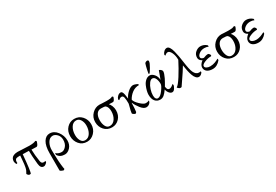

<svg xmlns="http://www.w3.org/2000/svg" viewBox="61 -1818 4561 3177"><g transform="rotate(-30 2341.5 -229.0)"><path d="M210.9 -347.7Q183.6 -28.3 164.1 0Q154.3 2.9 143.6 2.9Q127.9 2.9 113.8 -12.7Q99.6 -28.3 99.6 -36.1Q115.2 -61.5 125.5 -84.5Q135.7 -107.4 141.6 -139.2Q147.5 -170.9 149.9 -191.4Q152.3 -211.9 156.7 -264.2Q161.1 -316.4 164.1 -349.6Q105.5 -349.6 88.9 -342.8Q59.6 -329.1 59.6 -283.2Q59.6 -276.4 61.5 -268.6Q61.5 -264.6 53.2 -261.7Q44.9 -258.8 40 -258.8Q34.2 -266.6 27.8 -285.2Q21.5 -303.7 21.5 -315.4Q21.5 -349.6 35.6 -373Q49.8 -396.5 73.2 -406.7Q96.7 -417 116.2 -420.4Q135.7 -423.8 156.2 -423.8Q197.3 -423.8 262.7 -418.9Q328.1 -414.1 377.9 -414.1Q462.9 -414.1 499 -433.6Q513.7 -430.7 518.6 -419.9Q518.6 -407.2 502.9 -372.6Q487.3 -337.9 467.8 -337.9Q410.2 -337.9 374 -340.8Q376 -234.4 396.5 -108.4Q404.3 -58.6 444.3 -58.6Q468.8 -58.6 475.6 -63.5Q482.4 -58.6 482.4 -46.9Q482.4 -38.1 459.5 -17.6Q436.5 2.9 413.1 2.9Q352.5 2.9 343.8 -86.9Q326.2 -260.7 327.1 -344.7Q296.9 -347.7 210.9 -347.7Z M965.8 -175.8Q965.8 -95.7 918.5 -44.9Q871.1 5.9 815.4 5.9Q725.6 5.9 683.6 -60.5Q681.6 -67.4 681.6 -83Q681.6 -93.8 686.5 -93.8Q687.5 -93.8 699.2 -84Q710.9 -74.2 735.4 -64.9Q759.8 -55.7 791 -55.7Q833 -55.7 872.1 -100.6Q911.1 -145.5 911.1 -220.7Q911.1 -285.2 872.1 -325.2Q833 -365.2 792 -365.2Q730.5 -365.2 694.3 -302.2Q658.2 -239.3 660.2 -160.2Q660.2 -141.6 662.1 -86.9Q664.1 -32.2 665 0Q666 50.8 673.3 120.6Q680.7 190.4 686.5 206.1Q674.8 222.7 662.1 222.7Q655.3 222.7 629.4 210Q603.5 197.3 603.5 187.5V-137.7Q603.5 -278.3 648.4 -350.6Q693.4 -422.9 764.6 -422.9Q849.6 -422.9 907.7 -345.7Q965.8 -268.6 965.8 -175.8Z M1361.3 -234.4Q1361.3 -296.9 1332.5 -343.8Q1303.7 -390.6 1253.9 -390.6Q1192.4 -390.6 1155.8 -330.6Q1119.1 -270.5 1119.1 -186.5Q1119.1 -123 1146 -76.7Q1172.9 -30.3 1222.7 -30.3Q1286.1 -30.3 1323.7 -90.3Q1361.3 -150.4 1361.3 -234.4ZM1237.3 -428.7Q1328.1 -428.7 1384.8 -364.3Q1441.4 -299.8 1441.4 -212.9Q1441.4 -119.1 1381.8 -55.7Q1322.3 7.8 1240.2 7.8Q1149.4 7.8 1094.2 -57.1Q1039.1 -122.1 1039.1 -210Q1039.1 -305.7 1097.2 -367.2Q1155.3 -428.7 1237.3 -428.7Z M1718.8 -422.9Q1740.2 -422.9 1767.6 -419.9Q1794.9 -417 1848.6 -417Q1905.3 -417 1925.8 -420.9Q1946.3 -424.8 1964.8 -434.6Q1979.5 -431.6 1984.4 -420.9Q1984.4 -409.2 1968.8 -378.4Q1953.1 -347.7 1933.6 -347.7Q1918.9 -347.7 1906.7 -348.1Q1894.5 -348.6 1881.3 -349.6Q1868.2 -350.6 1858.4 -350.6Q1878.9 -331.1 1895.5 -291Q1912.1 -251 1912.1 -206.1Q1912.1 -112.3 1855.5 -52.2Q1798.8 7.8 1716.8 7.8Q1626 7.8 1570.3 -55.2Q1514.6 -118.2 1514.6 -206.1Q1514.6 -297.9 1576.2 -360.4Q1637.7 -422.9 1718.8 -422.9ZM1709 -356.4Q1653.3 -356.4 1624 -311.5Q1594.7 -266.6 1594.7 -193.4Q1594.7 -127 1620.1 -78.6Q1645.5 -30.3 1695.3 -30.3Q1758.8 -30.3 1797.9 -89.8Q1836.9 -149.4 1836.9 -232.4Q1836.9 -309.6 1796.9 -343.8Q1781.2 -356.4 1709 -356.4Z M2362.3 -425.8Q2377.9 -425.8 2413.1 -413.1Q2448.2 -400.4 2448.2 -389.6Q2448.2 -378.9 2447.3 -377Q2372.1 -377 2314 -332.5Q2255.9 -288.1 2223.6 -226.6Q2231.4 -183.6 2295.4 -122.1Q2359.4 -60.5 2398.4 -60.5Q2414.1 -60.5 2425.3 -62.5Q2436.5 -64.5 2440.4 -65.9Q2444.3 -67.4 2449.7 -70.8Q2455.1 -74.2 2457 -75.2Q2460.9 -75.2 2460.9 -66.4Q2460.9 -56.6 2458 -47.9Q2427.7 3.9 2372.1 3.9Q2324.2 3.9 2273.4 -60.5Q2222.7 -125 2199.2 -183.6Q2196.3 -177.7 2196.3 -175.8Q2196.3 -173.8 2195.8 -165.5Q2195.3 -157.2 2195.3 -144.5Q2195.3 -86.9 2185.5 -13.7Q2173.8 5.9 2162.1 5.9Q2153.3 5.9 2131.8 -7.8Q2110.4 -21.5 2110.4 -30.3Q2110.4 -59.6 2142.6 -175.8L2147.5 -198.2Q2147.5 -273.4 2138.7 -313.5Q2129.9 -353.5 2099.6 -353.5Q2083 -353.5 2066.9 -343.8Q2050.8 -334 2043.9 -324.2Q2040 -324.2 2034.2 -334Q2031.2 -339.8 2031.2 -344.7Q2041 -377 2066.9 -399.9Q2092.8 -422.9 2122.1 -422.9Q2131.8 -422.9 2139.6 -418Q2147.5 -413.1 2152.8 -402.8Q2158.2 -392.6 2162.1 -382.8Q2166 -373 2168.9 -356.4Q2171.9 -339.8 2173.3 -329.1Q2174.8 -318.4 2177.2 -299.3Q2179.7 -280.3 2180.7 -271.5Q2204.1 -327.1 2258.8 -376.5Q2313.5 -425.8 2362.3 -425.8Z M2764.6 -659.2Q2790 -659.2 2790 -636.7Q2790 -604.5 2746.6 -530.8Q2703.1 -457 2693.4 -453.1H2690.4Q2687.5 -453.1 2683.1 -456.1Q2678.7 -459 2678.7 -461.9Q2678.7 -471.7 2692.9 -534.7Q2707 -597.7 2719.7 -634.8Q2722.7 -642.6 2737.3 -650.9Q2752 -659.2 2764.6 -659.2ZM2806.6 -138.7Q2812.5 -98.6 2824.2 -84.5Q2835.9 -70.3 2856.4 -70.3Q2878.9 -70.3 2903.3 -86.9Q2927.7 -103.5 2932.6 -114.3Q2937.5 -112.3 2941.4 -104.5Q2945.3 -96.7 2945.3 -91.8Q2945.3 -76.2 2922.4 -36.6Q2899.4 2.9 2868.2 2.9Q2837.9 2.9 2811.5 -30.3Q2785.2 -63.5 2781.2 -100.6Q2742.2 -44.9 2710 -18.1Q2677.7 8.8 2635.7 8.8Q2576.2 8.8 2540.5 -34.2Q2504.9 -77.1 2504.9 -159.2Q2504.9 -188.5 2515.1 -231Q2525.4 -273.4 2545.4 -318.8Q2565.4 -364.3 2601.1 -395.5Q2636.7 -426.8 2680.7 -426.8Q2720.7 -426.8 2760.3 -381.3Q2799.8 -335.9 2799.8 -272.5Q2811.5 -300.8 2822.8 -332Q2834 -363.3 2843.8 -390.1Q2853.5 -417 2856.4 -425.8Q2871.1 -425.8 2891.1 -408.7Q2911.1 -391.6 2911.1 -373Q2911.1 -337.9 2874 -259.8Q2863.3 -238.3 2846.7 -208Q2830.1 -177.7 2818.4 -158.2ZM2691.4 -361.3Q2661.1 -361.3 2630.4 -320.3Q2599.6 -279.3 2581.1 -221.2Q2562.5 -163.1 2562.5 -112.3Q2562.5 -70.3 2576.7 -50.3Q2590.8 -30.3 2613.3 -30.3Q2659.2 -30.3 2714.4 -106Q2769.5 -181.6 2769.5 -213.9Q2769.5 -276.4 2749 -318.8Q2728.5 -361.3 2691.4 -361.3Z M3276.4 -345.7Q3296.9 -188.5 3323.2 -129.9Q3356.4 -58.6 3413.1 -58.6Q3431.6 -58.6 3441.4 -63.5Q3449.2 -60.5 3449.2 -50.8Q3449.2 -50.8 3449.2 -44.9Q3418.9 2.9 3377.9 2.9Q3362.3 2.9 3348.6 -3.9Q3335 -10.7 3323.7 -24.4Q3312.5 -38.1 3303.2 -53.2Q3293.9 -68.4 3286.6 -91.3Q3279.3 -114.3 3273.4 -132.3Q3267.6 -150.4 3262.2 -176.8Q3256.8 -203.1 3253.9 -219.2Q3251 -235.4 3247.1 -260.7Q3243.2 -286.1 3241.2 -294.9Q3221.7 -254.9 3043 4.9Q3033.2 7.8 3022.5 7.8Q3006.8 7.8 2988.3 -7.8Q2969.7 -23.4 2969.7 -31.2Q3003.9 -44.9 3080.6 -165.5Q3157.2 -286.1 3221.7 -414.1Q3221.7 -494.1 3193.8 -552.2Q3166 -610.4 3130.9 -610.4Q3114.3 -610.4 3098.1 -600.6Q3082 -590.8 3075.2 -581.1Q3071.3 -581.1 3065.4 -590.8Q3062.5 -596.7 3062.5 -601.6Q3072.3 -633.8 3098.1 -656.7Q3124 -679.7 3153.3 -679.7Q3179.7 -679.7 3200.7 -648.9Q3221.7 -618.2 3236.3 -561Q3251 -503.9 3259.3 -456.5Q3267.6 -409.2 3276.4 -345.7Z M3532.2 -110.4Q3532.2 -85.9 3560.5 -70.3Q3588.9 -54.7 3627.9 -54.7Q3652.3 -54.7 3677.2 -59.6Q3702.1 -64.5 3721.2 -71.8Q3740.2 -79.1 3755.4 -86.4Q3770.5 -93.8 3779.8 -98.6Q3789.1 -103.5 3790 -103.5Q3795.9 -103.5 3795.9 -96.7Q3795.9 -84 3793 -75.2Q3727.5 4.9 3642.6 4.9Q3577.1 4.9 3537.6 -23.4Q3498 -51.8 3498 -101.6Q3498 -157.2 3564.5 -207Q3506.8 -236.3 3506.8 -285.2Q3506.8 -349.6 3552.7 -387.2Q3598.6 -424.8 3645.5 -424.8Q3710.9 -424.8 3763.7 -377.9Q3766.6 -373 3766.6 -367.2Q3766.6 -354.5 3761.7 -349.6Q3732.4 -366.2 3690.4 -366.2Q3632.8 -366.2 3591.3 -335.9Q3549.8 -305.7 3549.8 -273.4Q3549.8 -252.9 3569.3 -241.2Q3588.9 -229.5 3605.5 -229.5Q3660.2 -251 3684.6 -251Q3692.4 -251 3704.1 -247.1Q3727.5 -227.5 3727.5 -207Q3727.5 -193.4 3719.7 -193.4Q3659.2 -193.4 3595.7 -167.5Q3532.2 -141.6 3532.2 -110.4Z M4047.9 -422.9Q4069.3 -422.9 4096.7 -419.9Q4124 -417 4177.7 -417Q4234.4 -417 4254.9 -420.9Q4275.4 -424.8 4293.9 -434.6Q4308.6 -431.6 4313.5 -420.9Q4313.5 -409.2 4297.9 -378.4Q4282.2 -347.7 4262.7 -347.7Q4248 -347.7 4235.8 -348.1Q4223.6 -348.6 4210.4 -349.6Q4197.3 -350.6 4187.5 -350.6Q4208 -331.1 4224.6 -291Q4241.2 -251 4241.2 -206.1Q4241.2 -112.3 4184.6 -52.2Q4127.9 7.8 4045.9 7.8Q3955.1 7.8 3899.4 -55.2Q3843.8 -118.2 3843.8 -206.1Q3843.8 -297.9 3905.3 -360.4Q3966.8 -422.9 4047.9 -422.9ZM4038.1 -356.4Q3982.4 -356.4 3953.1 -311.5Q3923.8 -266.6 3923.8 -193.4Q3923.8 -127 3949.2 -78.6Q3974.6 -30.3 4024.4 -30.3Q4087.9 -30.3 4127 -89.8Q4166 -149.4 4166 -232.4Q4166 -309.6 4126 -343.8Q4110.4 -356.4 4038.1 -356.4Z M4407.2 -110.4Q4407.2 -85.9 4435.5 -70.3Q4463.9 -54.7 4502.9 -54.7Q4527.3 -54.7 4552.2 -59.6Q4577.1 -64.5 4596.2 -71.8Q4615.2 -79.1 4630.4 -86.4Q4645.5 -93.8 4654.8 -98.6Q4664.1 -103.5 4665 -103.5Q4670.9 -103.5 4670.9 -96.7Q4670.9 -84 4668 -75.2Q4602.5 4.9 4517.6 4.9Q4452.1 4.9 4412.6 -23.4Q4373 -51.8 4373 -101.6Q4373 -157.2 4439.5 -207Q4381.8 -236.3 4381.8 -285.2Q4381.8 -349.6 4427.7 -387.2Q4473.6 -424.8 4520.5 -424.8Q4585.9 -424.8 4638.7 -377.9Q4641.6 -373 4641.6 -367.2Q4641.6 -354.5 4636.7 -349.6Q4607.4 -366.2 4565.4 -366.2Q4507.8 -366.2 4466.3 -335.9Q4424.8 -305.7 4424.8 -273.4Q4424.8 -252.9 4444.3 -241.2Q4463.9 -229.5 4480.5 -229.5Q4535.2 -251 4559.6 -251Q4567.4 -251 4579.1 -247.1Q4602.5 -227.5 4602.5 -207Q4602.5 -193.4 4594.7 -193.4Q4534.2 -193.4 4470.7 -167.5Q4407.2 -141.6 4407.2 -110.4Z"/></g></svg>

Font: Crimson Text
Style: Regular
Weight: 400
Version: Version 0.13